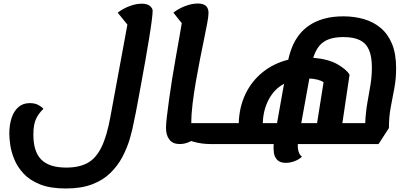

<svg xmlns="http://www.w3.org/2000/svg" viewBox="-20 -795 2334 1093"><path d="M355 278Q266 278 207.5 254.5Q149 231 114 193Q79 155 61.5 112Q44 69 38.5 30.5Q33 -8 33 -33Q33 -84 46 -123.5Q59 -163 85 -185.5Q111 -208 149 -208Q179 -208 199 -197Q219 -186 227 -175Q201 -151 185.5 -119Q170 -87 170 -28Q170 69 215.5 114Q261 159 357 159Q430 159 478 133Q526 107 557.5 43Q589 -21 609 -133L711 -686L714 -644L650 -723Q680 -746 717 -760Q754 -774 786 -774Q819 -774 834 -760.5Q849 -747 849 -734Q849 -717 843.5 -674.5Q838 -632 828.5 -574Q819 -516 807.5 -450.5Q796 -385 784 -320.5Q772 -256 762 -201Q752 -146 744 -111Q735 -59 719 -5Q703 49 676.5 99Q650 149 608 190Q566 231 504 254.5Q442 278 355 278Z M1177 25Q1130 25 1084 12.5Q1038 0 998 -21L1038 -94H1230L1211 25ZM1003 25Q964 25 944.5 0Q925 -25 925 -67Q925 -90 930 -131.5Q935 -173 942.5 -228.5Q950 -284 960 -346Q970 -408 981 -470Q992 -532 1002 -588.5Q1012 -645 1019 -688L1042 -629L967 -723Q998 -747 1035.5 -761Q1073 -775 1106 -775Q1137 -775 1152 -761.5Q1167 -748 1167 -721Q1167 -702 1159.5 -662Q1152 -622 1141 -569Q1130 -516 1118 -455Q1106 -394 1095 -330.5Q1084 -267 1076.5 -206.5Q1069 -146 1069 -95Q1069 -72 1071 -56.5Q1073 -41 1079 -30.5Q1085 -20 1093 -9Q1074 7 1050.5 16Q1027 25 1003 25ZM1210 25 1230 -94Q1243 -94 1245.5 -78Q1248 -62 1243 -34Q1239 -8 1231 8.5Q1223 25 1210 25Z M1607 132Q1574 132 1558 115Q1542 98 1539 73.5Q1536 49 1538 25H1212L1231 -94H1339Q1342 -186 1377.5 -260Q1413 -334 1476 -384.5Q1539 -435 1621 -455Q1629 -493 1644 -529.5Q1659 -566 1683 -597Q1707 -628 1742 -651.5Q1777 -675 1825 -688.5Q1873 -702 1935 -702Q1996 -702 2050.5 -686.5Q2105 -671 2146.5 -636.5Q2188 -602 2211.5 -545.5Q2235 -489 2235 -406Q2235 -347 2225 -293.5Q2215 -240 2204.5 -185.5Q2194 -131 2194 -66L2135 25H1675Q1674 47 1679.5 67Q1685 87 1699 97Q1682 113 1657 122.5Q1632 132 1607 132ZM1476 -94H1557L1597 -318Q1541 -288 1509.5 -228Q1478 -168 1476 -94ZM1695 -94H1785L1822 -327Q1809 -336 1787.5 -341.5Q1766 -347 1741 -348ZM1929 -94H2059Q2062 -158 2071.5 -211Q2081 -264 2089 -312Q2097 -360 2097 -411Q2097 -473 2080.5 -511Q2064 -549 2028.5 -566.5Q1993 -584 1935 -584Q1886 -584 1852 -571.5Q1818 -559 1797 -533Q1776 -507 1763 -466Q1848 -459 1899.5 -430Q1951 -401 1970 -370ZM1212 25Q1199 25 1196 9.5Q1193 -6 1198 -34Q1203 -62 1210.5 -78Q1218 -94 1231 -94Z"/></svg>

Font: Lemonada Medium
Style: Regular
Weight: 500
Designer: Mohamed Gaber (Arabic), Eduardo Tunni (Latin)
Foundry: Kief Type Foundry
Version: Version 4.004; ttfautohint (v1.8.2)